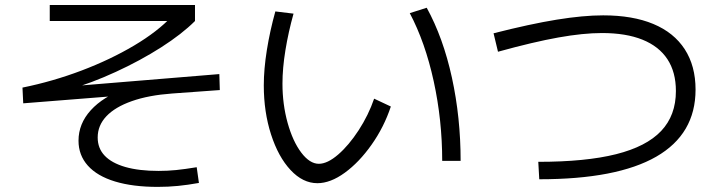

<svg xmlns="http://www.w3.org/2000/svg" viewBox="-20 -729 2852 763"><path d="M292 -169.9Q292 -237.3 340.8 -291Q389.6 -344.7 478.5 -377V-350.6L72.3 -318.4L69.3 -380.9Q189.5 -405.3 304.2 -448.7Q418.9 -492.2 512.7 -547.9Q606.4 -603.5 663.1 -664.1L683.6 -645.5H177.7V-709H754.9V-645.5Q703.1 -593.8 620.6 -541Q538.1 -488.3 440.4 -443.4Q342.8 -398.4 248 -371.1L234.4 -383.8L851.6 -434.6L853.5 -371.1L664.1 -357.4Q570.3 -350.6 503.9 -327.1Q437.5 -303.7 402.8 -267.1Q368.2 -230.5 368.2 -182.6Q368.2 -139.6 396 -110.4Q423.8 -81.1 478 -65.4Q532.2 -49.8 610.4 -49.8Q645.5 -49.8 679.7 -53.2Q713.9 -56.6 761.7 -64.5L770.5 -2Q726.6 5.9 687.5 9.8Q648.4 13.7 606.4 13.7Q507.8 13.7 437 -7.8Q366.2 -29.3 329.1 -70.8Q292 -112.3 292 -169.9Z M1028.3 -389.6Q1028.3 -454.1 1040.5 -530.3Q1052.7 -606.4 1074.2 -683.6L1146.5 -674.8Q1126 -601.6 1114.3 -529.8Q1102.5 -458 1102.5 -396.5Q1102.5 -314.5 1123 -240.7Q1143.6 -167 1177.2 -122.6Q1210.9 -78.1 1247.1 -78.1Q1281.2 -78.1 1323.7 -114.7Q1366.2 -151.4 1405.3 -211.4Q1444.3 -271.5 1466.8 -336.9L1533.2 -305.7Q1505.9 -223.6 1456.5 -153.8Q1407.2 -84 1350.1 -42.5Q1293 -1 1241.2 -1Q1183.6 -1 1134.8 -53.2Q1085.9 -105.5 1057.1 -194.8Q1028.3 -284.2 1028.3 -389.6ZM1608.4 -676.8 1675.8 -698.2Q1741.2 -579.1 1775.9 -420.4Q1810.5 -261.7 1810.5 -89.8H1737.3Q1737.3 -251 1703.6 -405.8Q1669.9 -560.5 1608.4 -676.8Z M2666 -367.2Q2666 -442.4 2632.3 -493.7Q2598.6 -544.9 2533.2 -571.3Q2467.8 -597.7 2372.1 -597.7Q2297.9 -597.7 2199.2 -580.1Q2100.6 -562.5 1959 -523.4L1941.4 -596.7Q2086.9 -633.8 2192.4 -650.9Q2297.9 -668 2377 -668Q2494.1 -668 2576.2 -633.8Q2658.2 -599.6 2701.2 -533.2Q2744.1 -466.8 2744.1 -373Q2744.1 -196.3 2587.9 -106.4Q2431.6 -16.6 2123 -16.6L2119.1 -85.9Q2307.6 -85.9 2428.2 -116.2Q2548.8 -146.5 2607.4 -208.5Q2666 -270.5 2666 -367.2Z"/></svg>

Font: Pretendard JP Variable
Style: Regular
Weight: 400
Designer: Base glyphs from Inter by Rasmus Andersson; Hangul glyphs from Noto Sans CJK(Source Han Sans) by Jang Soo-young and Kang
Foundry: Kil Hyung-jin
Version: Version 1.307;Glyphs 3.2 (3192)